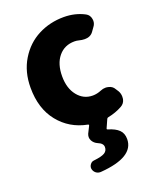

<svg xmlns="http://www.w3.org/2000/svg" viewBox="-156 -670 848 1039"><g transform="rotate(-20 268.0 -151.0)"><path d="M381.8 12.7Q375 13.7 372.1 20.5L351.6 66.4Q348.6 72.3 356.4 74.2Q396.5 85.9 416.5 105.5Q436.5 125 436.5 158.2Q436.5 262.7 242.2 277.3Q240.2 277.3 238.3 277.3Q225.6 277.3 214.8 269.5Q202.1 259.8 199.2 244.1Q197.3 230.5 206.1 218.8Q214.8 207 228.5 206.1Q273.4 201.2 291 190.4Q308.6 179.7 308.6 158.2Q308.6 136.7 279.3 125Q258.8 116.2 249 97.7Q244.1 87.9 244.1 78.1Q244.1 69.3 248 59.6L267.6 20.5Q270.5 13.7 263.7 12.7Q163.1 -6.8 101.6 -83.5Q40 -160.2 40 -280.3Q40 -372.1 82 -440.9Q124 -509.8 191.4 -544.4Q258.8 -579.1 338.9 -579.1Q404.3 -579.1 458 -550.8Q478.5 -540 482.4 -515.6Q483.4 -510.7 483.4 -505.9Q483.4 -487.3 470.7 -471.7L456.1 -451.2Q439.5 -427.7 406.2 -427.7Q390.6 -427.7 372.1 -432.6Q361.3 -435.5 348.6 -435.5Q291 -435.5 256.3 -393.6Q221.7 -351.6 221.7 -280.3Q221.7 -210.9 255.9 -168.5Q290 -126 342.8 -126Q367.2 -126 392.6 -136.7Q406.2 -142.6 420.9 -142.6Q428.7 -142.6 436.5 -140.6Q460 -135.7 470.7 -116.2L481.4 -99.6Q490.2 -84 490.2 -66.4Q490.2 -59.6 489.3 -52.7Q484.4 -28.3 462.9 -16.6Q425.8 3.9 381.8 12.7Z"/></g></svg>

Font: Gen Jyuu Gothic Heavy
Style: Bold
Weight: 900
Designer: [Source Han Sans]
Ryoko NISHIZUKA  (kana & ideographs); Paul D. Hunt (Latin, Greek & Cyrillic); Wenlong ZHANG  (bopomofo
Version: Version 1.002.20150607